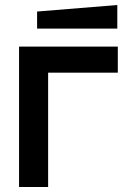

<svg xmlns="http://www.w3.org/2000/svg" viewBox="-20 -746 510 766"><path d="M56 0V-560H450V-456H172V0ZM128 -632V-700L448 -726V-632Z"/></svg>

Font: Tektur Medium
Style: Regular
Weight: 500
Designer: Adam Jagosz
Foundry: Adam Jagosz
Version: Version 1.005;gftools[0.9.30]